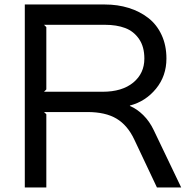

<svg xmlns="http://www.w3.org/2000/svg" viewBox="-20 -830 827 850"><path d="M619.1 -570.8Q619.1 -623 595.7 -657.2Q572.3 -691.4 534.4 -705.8Q496.6 -720.2 444.8 -720.2H174.8L185.1 -710V-434.1L174.8 -423.8H434.1Q520.5 -423.8 569.8 -464.4Q619.1 -504.9 619.1 -570.8ZM661.1 -252.9 782.2 0H674.8L574.2 -212.9Q544.4 -275.9 495.6 -304.9Q446.8 -334 367.2 -334H174.8L185.1 -324.2V0H89.8V-810.1H444.8Q501 -810.1 549.8 -794.9Q598.6 -779.8 636.2 -750.7Q673.8 -721.7 695.3 -675.5Q716.8 -629.4 716.8 -570.8Q716.8 -493.7 670.7 -437.3Q624.5 -380.9 555.2 -362.8V-360.8Q585.9 -348.1 614 -320.6Q642.1 -293 661.1 -252.9Z"/></svg>

Font: Sinkin Sans 400 Regular
Style: Regular
Weight: 400
Designer: Keith Bates
Foundry: K-Type
Version: Sinkin Sans (version 1.0)  by Keith Bates   •   © 2014   www